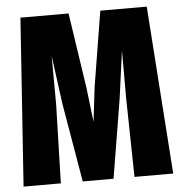

<svg xmlns="http://www.w3.org/2000/svg" viewBox="-51 -747 752 795"><g transform="rotate(-5 325.0 -349.0)"><path d="M15 0 63 -698H263L310 -385L327 -242L344 -385L395 -698H588L637 0H476L470 -328V-526L443 -328L389 0H261L205 -328L178 -529L179 -328L170 0Z"/></g></svg>

Font: Azeret Mono
Style: Bold
Weight: 700
Designer: Martin Vácha
Foundry: Displaay
Version: Version 1.002